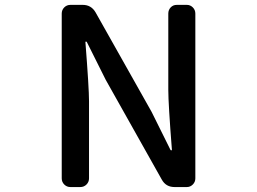

<svg xmlns="http://www.w3.org/2000/svg" viewBox="-20 -756 1040 776"><path d="M264.6 0Q250 0 239.7 -10.3Q229.5 -20.5 229.5 -35.2V-701.2Q229.5 -715.8 239.7 -726.1Q250 -736.3 264.6 -736.3H314.5Q348.6 -736.3 366.2 -706.1L592.8 -303.7L668.9 -150.4Q669.9 -148.4 672.4 -148.4Q674.8 -148.4 674.8 -150.4Q660.2 -336.9 660.2 -392.6V-701.2Q660.2 -715.8 669.9 -726.1Q679.7 -736.3 694.3 -736.3H735.4Q749 -736.3 759.3 -726.1Q769.5 -715.8 769.5 -701.2V-35.2Q769.5 -20.5 759.3 -10.3Q749 0 735.4 0H685.5Q650.4 0 633.8 -30.3L407.2 -433.6L331.1 -585.9Q330.1 -587.9 327.6 -587.9Q325.2 -587.9 325.2 -585.9Q339.8 -399.4 339.8 -346.7V-35.2Q339.8 -20.5 329.6 -10.3Q319.3 0 304.7 0Z"/></svg>

Font: Gen Jyuu Gothic L Monospace Medium
Style: Regular
Weight: 500
Designer: [Source Han Sans]
Ryoko NISHIZUKA  (kana & ideographs); Paul D. Hunt (Latin, Greek & Cyrillic); Wenlong ZHANG  (bopomofo
Version: Version 1.002.20150607